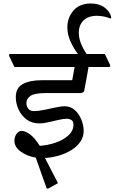

<svg xmlns="http://www.w3.org/2000/svg" viewBox="-20 -931 661 1106"><path d="M258 155H249L186 -23Q137 -31 100 -57.5Q63 -84 63 -120Q63 -143 75.5 -160Q88 -177 104 -177Q126 -177 153.5 -156.5Q181 -136 209 -91Q255 -94 299.5 -109Q344 -124 373.5 -150.5Q403 -177 403 -213Q403 -233 391 -240Q379 -247 364 -247Q347 -247 318 -240.5Q289 -234 259 -227Q229 -220 208 -220Q164 -220 133.5 -242.5Q103 -265 87 -300Q71 -335 71 -371Q71 -425 111.5 -447Q152 -469 222 -469H396L410 -545H63L32 -610L34 -620H429Q404 -653 388 -688Q368 -730 368 -773Q368 -830 403.5 -870.5Q439 -911 503 -911Q550 -911 582 -888Q614 -865 621 -830L616 -824Q602 -831 580 -835.5Q558 -840 538 -840Q489 -840 461.5 -813.5Q434 -787 434 -742Q434 -686 479 -620H584L615 -555L613 -545H490Q484 -509 477 -471.5Q470 -434 464 -403L450 -395H246Q180 -395 156 -379Q132 -363 132 -337Q132 -320 142.5 -305.5Q153 -291 177 -291Q200 -291 234 -298Q268 -305 300.5 -312Q333 -319 351 -319Q387 -319 411.5 -296.5Q436 -274 449 -241Q462 -208 462 -177Q462 -142 442.5 -114Q423 -86 390.5 -66Q358 -46 318 -34.5Q278 -23 239 -21L314 124Z"/></svg>

Font: Tiro Devanagari Hindi
Style: Italic
Weight: 400
Italic angle: -11°
Designer: Devanagari: John Hudson & Fiona Ross, assisted by Paul Hanslow. Latin: John Hudson with Paul Hanslow, assisted by Kaja S
Foundry: Tiro Typeworks Ltd.
Version: Version 1.52